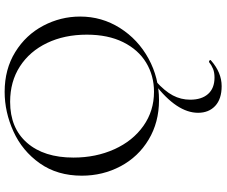

<svg xmlns="http://www.w3.org/2000/svg" viewBox="-92 -584 951 806"><g transform="rotate(-90 383.0 -180.5)"><path d="M49 -312Q49 -415 101 -488.5Q153 -562 234.5 -599Q316 -636 401 -636Q496 -636 568 -591.5Q640 -547 678.5 -474Q717 -401 717 -319Q717 -228 669 -152Q621 -76 540.5 -32Q460 12 366 12Q273 12 200.5 -31.5Q128 -75 88.5 -149.5Q49 -224 49 -312ZM641 -291Q641 -385 606 -458Q571 -531 507.5 -572Q444 -613 359 -613Q249 -613 187 -542Q125 -471 125 -347Q125 -253 160 -175.5Q195 -98 258 -53.5Q321 -9 401 -9Q469 -9 523.5 -42Q578 -75 609.5 -138.5Q641 -202 641 -291ZM368 143Q368 191 392 218Q416 245 461 245Q482 245 497 239Q512 233 526 222H528Q531 222 533.5 225Q536 228 533 230Q482 275 425 275Q371 275 342 248Q313 221 313 176Q313 87 434 -6L445 -1Q404 36 386 70Q368 104 368 143Z"/></g></svg>

Font: Cormorant SC
Style: Regular
Weight: 400
Designer: Christian Thalmann (Catharsis Fonts)
Foundry: Catharsis Fonts
Version: Version 4.000